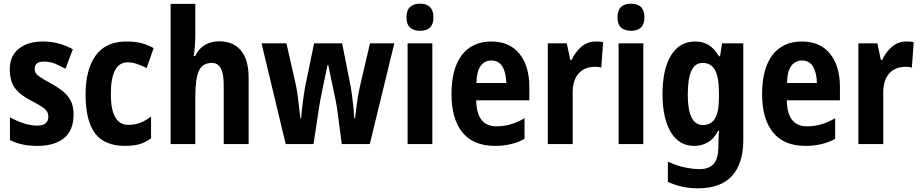

<svg xmlns="http://www.w3.org/2000/svg" viewBox="-20 -781 4992 1041"><path d="M379 -161Q379 -74 327 -32Q275 10 183 10Q139 10 103.5 2.5Q68 -5 34 -21V-145Q66 -127 105.5 -113.5Q145 -100 182 -100Q213 -100 227.5 -112.5Q242 -125 242 -148Q242 -160 237.5 -171.5Q233 -183 214.5 -197Q196 -211 153 -233Q91 -264 62 -302Q33 -340 33 -405Q33 -477 81.5 -516.5Q130 -556 214 -556Q256 -556 295 -546Q334 -536 375 -514L335 -408Q305 -424 279 -435.5Q253 -447 218 -447Q168 -447 168 -408Q168 -396 173.5 -386Q179 -376 197 -363.5Q215 -351 254 -330Q289 -311 317.5 -289Q346 -267 362.5 -236.5Q379 -206 379 -161Z M658 10Q547 10 495.5 -58Q444 -126 444 -270Q444 -403 498.5 -479.5Q553 -556 665 -556Q716 -556 750.5 -546Q785 -536 813 -520L775 -412Q745 -427 720.5 -435Q696 -443 672 -443Q581 -443 581 -271Q581 -104 675 -104Q711 -104 739.5 -115Q768 -126 799 -149V-31Q768 -8 735 1Q702 10 658 10Z M1039 -594Q1039 -564 1036.5 -530.5Q1034 -497 1030 -477H1038Q1057 -517 1090.5 -537Q1124 -557 1168 -557Q1245 -557 1286.5 -507Q1328 -457 1328 -360V0H1193V-323Q1193 -440 1129 -440Q1077 -440 1058 -396Q1039 -352 1039 -262V0H905V-760H1039Z M1807 -198Q1805 -213 1798.5 -243.5Q1792 -274 1784.5 -310Q1777 -346 1770 -378.5Q1763 -411 1760 -429H1756Q1752 -410 1745 -376.5Q1738 -343 1730.5 -307.5Q1723 -272 1717.5 -242Q1712 -212 1710 -200L1680 0H1529L1398 -546H1533L1583 -326Q1589 -299 1593.5 -264.5Q1598 -230 1602 -196.5Q1606 -163 1609 -139H1613Q1614 -160 1617.5 -191Q1621 -222 1625.5 -253.5Q1630 -285 1634 -309L1683 -546H1835L1882 -309Q1885 -289 1889.5 -256.5Q1894 -224 1897 -192Q1900 -160 1901 -139H1905Q1907 -156 1910.5 -186Q1914 -216 1919.5 -249.5Q1925 -283 1931 -310L1986 -546H2118L1985 0H1833Z M2257 -761Q2330 -761 2330 -687Q2330 -649 2311 -631.5Q2292 -614 2257 -614Q2223 -614 2203.5 -631.5Q2184 -649 2184 -687Q2184 -725 2203 -743Q2222 -761 2257 -761ZM2324 -546V0H2190V-546Z M2644 -556Q2742 -556 2796 -490Q2850 -424 2850 -309V-237H2562Q2564 -96 2672 -96Q2749 -96 2824 -140V-28Q2756 10 2663 10Q2546 10 2487 -63.5Q2428 -137 2428 -270Q2428 -410 2484.5 -483Q2541 -556 2644 -556ZM2644 -453Q2609 -453 2587 -425Q2565 -397 2563 -331H2725Q2724 -387 2704 -420Q2684 -453 2644 -453Z M3210 -556Q3218 -556 3228.5 -555.5Q3239 -555 3250 -552L3240 -414Q3234 -417 3223 -418Q3212 -419 3208 -419Q3150 -419 3117.5 -383Q3085 -347 3085 -279V0H2950V-546H3053L3072 -456H3079Q3097 -496 3130.5 -526Q3164 -556 3210 -556Z M3401 -761Q3474 -761 3474 -687Q3474 -649 3455 -631.5Q3436 -614 3401 -614Q3367 -614 3347.5 -631.5Q3328 -649 3328 -687Q3328 -725 3347 -743Q3366 -761 3401 -761ZM3468 -546V0H3334V-546Z M3750 -556Q3788 -556 3819.5 -538.5Q3851 -521 3878 -476H3884L3895 -546H4010V-21Q4010 105 3949 172.5Q3888 240 3764 240Q3720 240 3680 231.5Q3640 223 3601 205V95Q3647 117 3692 126.5Q3737 136 3774 136Q3824 136 3849.5 107.5Q3875 79 3875 10V2Q3875 -17 3876 -36.5Q3877 -56 3879 -73H3875Q3848 -25 3815 -7.5Q3782 10 3744 10Q3661 10 3616.5 -65.5Q3572 -141 3572 -270Q3572 -405 3618 -480.5Q3664 -556 3750 -556ZM3790 -440Q3749 -440 3729 -398Q3709 -356 3709 -268Q3709 -103 3791 -103Q3833 -103 3855.5 -136.5Q3878 -170 3878 -253V-274Q3878 -365 3856 -402.5Q3834 -440 3790 -440Z M4328 -556Q4426 -556 4480 -490Q4534 -424 4534 -309V-237H4246Q4248 -96 4356 -96Q4433 -96 4508 -140V-28Q4440 10 4347 10Q4230 10 4171 -63.5Q4112 -137 4112 -270Q4112 -410 4168.5 -483Q4225 -556 4328 -556ZM4328 -453Q4293 -453 4271 -425Q4249 -397 4247 -331H4409Q4408 -387 4388 -420Q4368 -453 4328 -453Z M4894 -556Q4902 -556 4912.5 -555.5Q4923 -555 4934 -552L4924 -414Q4918 -417 4907 -418Q4896 -419 4892 -419Q4834 -419 4801.5 -383Q4769 -347 4769 -279V0H4634V-546H4737L4756 -456H4763Q4781 -496 4814.5 -526Q4848 -556 4894 -556Z"/></svg>

Font: Noto Sans Malayalam Condensed
Style: Bold
Weight: 700
Width: 3
Designer: Jelle Bosma - Monotype Design Team
Foundry: Monotype Imaging Inc.
Version: Version 2.104; ttfautohint (v1.8.4.7-5d5b)